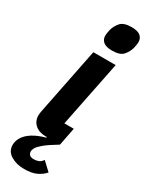

<svg xmlns="http://www.w3.org/2000/svg" viewBox="-255 -788 805 1042"><g transform="rotate(30 147.5 -267.5)"><path d="M235 -112 213 0Q158 33 133 54Q108 75 101 88Q94 101 94 111Q94 123 102 131.5Q110 140 129 140Q145 140 159 134.5Q173 129 183 113L235 162Q216 184 186.5 198Q157 212 110 212Q61 212 26 190.5Q-9 169 -9 129Q-9 104 6 80Q21 56 52 36.5Q83 17 131 4L130 0H122Q82 0 57 -22Q32 -44 32 -80Q32 -86 33 -92Q34 -98 35 -105L119 -525H259L176 -112ZM202 -583Q165 -583 147.5 -597Q130 -611 130 -635Q130 -644 132 -655Q134 -666 136 -675Q143 -701 162.5 -724Q182 -747 232 -747Q269 -747 286.5 -733Q304 -719 304 -695Q304 -686 302 -675Q300 -664 298 -655Q291 -629 271.5 -606Q252 -583 202 -583Z"/></g></svg>

Font: IBM Plex Sans
Style: Bold Italic
Weight: 700
Italic angle: -11.31°
Designer: Mike Abbink, Paul van der Laan, Pieter van Rosmalen
Foundry: Bold Monday
Version: Version 3.201